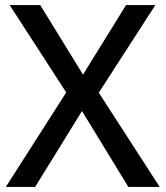

<svg xmlns="http://www.w3.org/2000/svg" viewBox="-20 -827 650 754"><path d="M607 -93H484L302 -391L118 -93H3L240 -464L18 -807H138L306 -534L475 -807H590L368 -463Z"/></svg>

Font: Noto Sans Telugu UI Medium
Style: Regular
Weight: 500
Designer: Jelle Bosma - Monotype Design Team
Foundry: Monotype Imaging Inc.
Version: Version 2.005; ttfautohint (v1.8.4.7-5d5b)